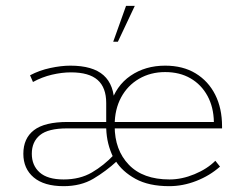

<svg xmlns="http://www.w3.org/2000/svg" viewBox="-20 -628 828 658"><path d="M198 10Q131 10 95.5 -20Q60 -50 60 -101Q60 -154 96.5 -182Q133 -210 212 -210H361L344 -199V-275Q344 -328 314.5 -354Q285 -380 223 -380Q192 -380 158 -372Q124 -364 93 -347L83 -370Q115 -387 152.5 -395Q190 -403 221 -403Q298 -403 335 -370Q372 -337 372 -269H358Q377 -334 427.5 -368.5Q478 -403 546 -403Q607 -403 650.5 -376.5Q694 -350 717.5 -303.5Q741 -257 741 -195V-188H368V-210H713Q712 -261 691 -299.5Q670 -338 633 -359.5Q596 -381 546 -381Q496 -381 456.5 -358Q417 -335 395 -294Q373 -253 373 -199V-196Q373 -114 421.5 -63.5Q470 -13 561 -13Q603 -13 646.5 -31Q690 -49 718 -77L734 -57Q699 -26 653 -8Q607 10 560 10Q490 10 444.5 -15Q399 -40 376 -77L381 -76Q343 -41 300 -15.5Q257 10 198 10ZM198 -13Q254 -13 295 -37Q336 -61 370 -97L368 -89Q357 -112 351 -136Q345 -160 344 -188H210Q145 -188 117 -165Q89 -142 89 -101Q89 -61 116 -37Q143 -13 198 -13ZM368 -485 412 -608H442L384 -485Z"/></svg>

Font: Rokkitt Thin
Style: Regular
Weight: 250
Version: Version 3.103